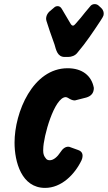

<svg xmlns="http://www.w3.org/2000/svg" viewBox="-20 -910 526 937"><path d="M358 -653C399 -701 435 -755 470 -808L480 -824C484 -830 486 -836 486 -843C486 -846 487 -858 474 -871L462 -882C457 -887 450 -890 442 -890C433 -890 425 -886 420 -879L415 -873C402 -858 389 -842 374 -823L348 -793C344 -788 340 -785 336 -785C332 -785 328 -788 324 -795L282 -866C277 -875 270 -880 262 -880C255 -880 249 -878 244 -873L231 -862C216 -851 205 -837 205 -818C205 -815 206 -811 207 -807L223 -758C230 -737 238 -716 246 -693C254 -666 260 -632 296 -632H312C328 -632 347 -638 358 -653ZM325 -191C321 -193 317 -194 313 -194C299 -194 286 -185 274 -166C261 -146 242 -128 223 -128C214 -128 207 -131 203 -138C188 -155 191 -178 191 -182C191 -242 245 -436 301 -436C305 -436 309 -434 314 -431C325 -424 335 -420 343 -420C346 -420 348 -420 350 -421L401 -434C425 -441 438 -456 438 -481C427 -541 381 -577 310 -577C140 -577 51 -362 51 -214C51 -120 85 7 200 7C279 7 344 -57 378 -128C381 -135 383 -142 383 -149C383 -156 382 -171 361 -178Z"/></svg>

Font: Bangerz
Style: Bold
Weight: 700
Designer: vernon adams
Foundry: Vernon Adams
Version: Version 2.10;December 28, 2023;FontCreator 13.0.0.2683 64-bi